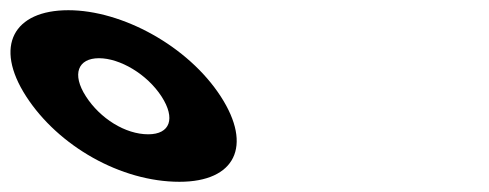

<svg xmlns="http://www.w3.org/2000/svg" viewBox="-416 -860 957 376"><path d="M-364.6 -671C-301.8 -574 -179.5 -504 -64.5 -504C44.5 -504 79.2 -574 16.4 -671C-47.7 -770 -177.1 -840 -282.1 -840C-389.1 -840 -428.7 -770 -364.6 -671ZM-247.6 -671C-276.1 -715 -263.2 -746 -222.2 -746C-181.2 -746 -128.1 -715 -99.6 -671C-71.8 -628 -82.7 -597 -125.7 -597C-170.7 -597 -219.8 -628 -247.6 -671Z"/></svg>

Font: Hussar
Style: BdOpOblSeven
Weight: 700
Foundry: Cannot Into Space Fonts
Version: Version 2.00